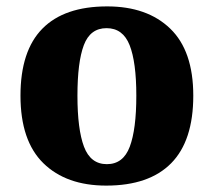

<svg xmlns="http://www.w3.org/2000/svg" viewBox="-20 -570 668 600"><path d="M312 10Q187 10 115.5 -60Q44 -130 44 -271Q44 -411 112.5 -480.5Q181 -550 315 -550Q440 -550 512 -480.5Q584 -411 584 -271Q584 -130 515 -60Q446 10 312 10ZM314 -57Q365 -57 385.5 -111.5Q406 -166 406 -271Q406 -376 385 -429Q364 -482 313 -482Q262 -482 242 -429Q222 -376 222 -271Q222 -166 242.5 -111.5Q263 -57 314 -57Z"/></svg>

Font: Noto Serif ExtraBold
Style: Regular
Weight: 800
Designer: Monotype Design Team
Foundry: Monotype Imaging Inc.
Version: Version 2.014